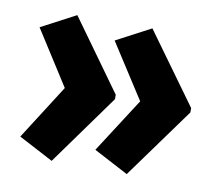

<svg xmlns="http://www.w3.org/2000/svg" viewBox="-59 -578 689 602"><g transform="rotate(10 285.5 -277.0)"><path d="M543 -270V-284L380 -509L270 -451L382 -277L270 -103L380 -45ZM303 -270V-284L141 -509L31 -451L142 -277L31 -103L141 -45Z"/></g></svg>

Font: Noto Sans Myanmar UI Condensed ExtraBold
Style: Regular
Weight: 800
Width: 3
Designer: Monotype Design Team
Foundry: Monotype Imaging Inc.
Version: Version 2.103